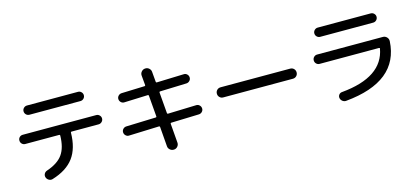

<svg xmlns="http://www.w3.org/2000/svg" viewBox="-67 -1314 4133 1907"><g transform="rotate(-15 2000.0 -360.0)"><path d="M238 -735H762Q782 -735 796 -721Q810 -707 810 -688Q810 -668 796 -654Q782 -640 762 -640H238Q218 -640 204 -654Q190 -668 190 -688Q190 -707 204 -721Q218 -735 238 -735ZM122 -370Q103 -370 89 -384Q75 -398 75 -418Q75 -438 88.5 -451.5Q102 -465 122 -465H877Q897 -465 911 -451Q925 -437 925 -418Q925 -398 910.5 -384Q896 -370 877 -370H598Q590 -370 590 -362Q588 -201 517 -105Q446 -9 295 37Q275 43 256.5 32.5Q238 22 231 2Q225 -17 234 -34.5Q243 -52 263 -59Q379 -98 428.5 -168Q478 -238 480 -362Q480 -370 471 -370Z M1140 -184Q1121 -183 1106.5 -196.5Q1092 -210 1091 -230Q1090 -249 1103.5 -263.5Q1117 -278 1137 -279L1443 -289Q1451 -289 1451 -298L1433 -515Q1433 -524 1424 -524L1180 -515Q1161 -514 1146.5 -527.5Q1132 -541 1131 -561Q1130 -580 1143.5 -594.5Q1157 -609 1177 -610L1416 -618Q1424 -618 1424 -627L1415 -727Q1413 -750 1428.5 -767.5Q1444 -785 1466 -786Q1489 -788 1506.5 -772.5Q1524 -757 1525 -735L1534 -631Q1534 -623 1543 -623L1822 -632Q1842 -633 1856 -619.5Q1870 -606 1871 -587Q1872 -567 1858 -552.5Q1844 -538 1825 -537L1551 -528Q1543 -528 1543 -519L1561 -302Q1561 -294 1570 -294L1862 -303Q1881 -304 1895.5 -290.5Q1910 -277 1911 -257Q1912 -238 1898.5 -223.5Q1885 -209 1865 -208L1578 -199Q1570 -199 1570 -190L1586 7Q1588 30 1573 47.5Q1558 65 1536 66Q1513 68 1495 52.5Q1477 37 1476 15L1460 -186Q1460 -195 1451 -195Z M2142 -308Q2120 -308 2105 -323Q2090 -338 2090 -360Q2090 -382 2105 -397Q2120 -412 2142 -412H2858Q2880 -412 2895 -397Q2910 -382 2910 -360Q2910 -338 2895 -323Q2880 -308 2858 -308Z M3152 -382Q3133 -382 3119 -396Q3105 -410 3105 -430Q3105 -450 3119 -464Q3133 -478 3152 -478H3828Q3852 -478 3868.5 -461Q3885 -444 3884 -420Q3861 -10 3311 41Q3291 42 3275 29.5Q3259 17 3255 -3Q3252 -23 3264 -38Q3276 -53 3295 -54Q3722 -93 3771 -375Q3772 -378 3769 -380Q3766 -382 3763 -382ZM3228 -735H3772Q3792 -735 3806 -721Q3820 -707 3820 -688Q3820 -668 3806 -654Q3792 -640 3772 -640H3228Q3208 -640 3194 -654Q3180 -668 3180 -688Q3180 -707 3194 -721Q3208 -735 3228 -735Z"/></g></svg>

Font: Rounded Mplus 1c Medium
Style: Regular
Weight: 500
Version: Version 1.059.20150529